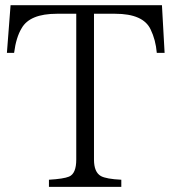

<svg xmlns="http://www.w3.org/2000/svg" viewBox="-20 -735 664 745"><path d="M618.7 -529.8H588.4Q584 -580.6 564.5 -620.6Q536.1 -681.6 426.8 -681.6H344.7V-115.7Q344.7 -66.9 371.6 -51.8Q392.1 -40.5 450.7 -37.6V-9.8H169.9V-37.6Q227.1 -41 248 -49.8Q275.9 -61.5 275.9 -115.7V-681.6H200.7Q95.7 -681.6 64 -625.5Q42.5 -590.3 34.7 -529.8H6.8L21 -714.8H608.4Z"/></svg>

Font: I.Ming
Style: Regular
Weight: 400
Designer: Ichiten Fonts Project
Version: Version 6.11; Dec 27, 2019